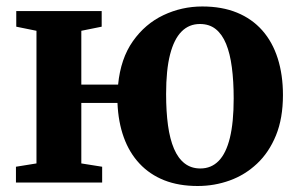

<svg xmlns="http://www.w3.org/2000/svg" viewBox="-20 -578 942 608"><path d="M606 11Q546 11 500 -7.2Q454 -25.5 421.8 -60Q389.5 -94.5 372 -143Q354.5 -191.5 352 -252H237.5V-60.5L303.5 -50V0H30.5V-50L95.5 -60.5V-480.5L31.5 -493.5V-543H302V-493.5L237.5 -480.5V-310H354Q362 -392.5 400.8 -447.5Q439.5 -502.5 497.5 -530Q555.5 -557.5 620.5 -557.5Q683 -557.5 730.5 -538Q778 -518.5 810.5 -481.8Q843 -445 859.5 -393Q876 -341 876 -277Q876 -203.5 854 -149.5Q832 -95.5 794 -59.8Q756 -24 707.5 -6.5Q659 11 606 11ZM614.5 -44.5Q649 -44.5 672.5 -68.5Q696 -92.5 708 -141.5Q720 -190.5 720 -266Q720 -321 714.2 -364.8Q708.5 -408.5 696 -439Q683.5 -469.5 663.2 -485.8Q643 -502 613 -502Q578.5 -502 554.8 -478Q531 -454 518.5 -405.2Q506 -356.5 506 -280.5Q506 -224.5 512 -181Q518 -137.5 531 -107Q544 -76.5 564.8 -60.5Q585.5 -44.5 614.5 -44.5Z"/></svg>

Font: Merriweather 48pt
Style: Bold
Weight: 700
Version: Version 2.100